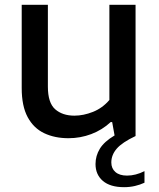

<svg xmlns="http://www.w3.org/2000/svg" viewBox="-20 -564 658 796"><path d="M264 9Q207 9 163.2 -11.8Q119.5 -32.5 94.8 -78.2Q70 -124 70 -199V-544H178.5V-205Q178.5 -137.5 208.8 -111Q239 -84.5 288.5 -84.5Q326 -84.5 365.5 -100.2Q405 -116 433.5 -149.5V-544H542V0Q486 26.5 463.8 52.5Q441.5 78.5 441.5 109.5Q441.5 134.5 458.5 149.2Q475.5 164 506.5 164Q542.5 164 579 145.5V193.5Q561 202 539.5 207Q518 212 494.5 212Q437 212 406.5 186Q376 160 376 116Q376 82 394 52.5Q412 23 455 -2.5L445 -58H439Q403.5 -25 358.2 -8Q313 9 264 9Z"/></svg>

Font: Encode Sans SemiExpanded SemiExpanded Medium
Style: Regular
Weight: 500
Width: 6
Designer: Multiple Designers
Foundry: Impallari Type
Version: Version 3.000; ttfautohint (v1.8.3) -l 8 -r 50 -G 200 -x 14 